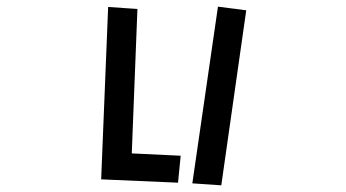

<svg xmlns="http://www.w3.org/2000/svg" viewBox="-20 -538 1040 577"><path d="M635 -518 720 -507 645 19 558 13ZM305 -517 393 -511 376 -77 523 -70 515 11 284 1Z"/></svg>

Font: Moralerspace Krypton JPDOC
Style: Regular
Weight: 400
Version: v0.0.6; ttfautohint (v1.8.4.7-5d5b-dirty) -l 6 -r 45 -G 200 